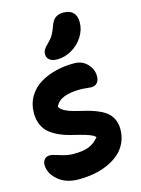

<svg xmlns="http://www.w3.org/2000/svg" viewBox="-139 -976 812 1107"><g transform="rotate(-15 267.5 -422.0)"><path d="M250 -646Q220.2 -646 204.1 -658.7Q188 -671.4 188 -692.9Q188 -708.5 195.8 -721.2Q203.6 -733.9 221.2 -750Q241.7 -770 253.2 -789.6Q264.6 -809.1 274.9 -839.8Q286.6 -872.1 304.9 -885Q323.2 -897.9 352.1 -897.9Q389.2 -897.9 409.2 -878.2Q429.2 -858.4 429.2 -819.8Q429.2 -774.9 403.3 -734.4Q377.4 -693.8 335.9 -669.9Q294.4 -646 250 -646ZM189.9 54.2Q113.3 54.2 66.7 13.4Q20 -27.3 20 -78.1Q20 -97.2 31.5 -110.1Q43 -123 63 -123Q79.1 -123 120.6 -109.1Q162.1 -95.2 199.2 -95.2Q256.3 -95.2 290.5 -108.6Q324.7 -122.1 351.1 -154.8Q340.3 -166.5 316.7 -175.5Q293 -184.6 265.1 -191.4Q237.3 -198.2 205.3 -206.3Q173.3 -214.4 144 -227.8Q114.7 -241.2 90.8 -259.8Q66.9 -278.3 52.5 -309.3Q38.1 -340.3 38.1 -380.9Q38.1 -436.5 64.2 -480.2Q90.3 -523.9 133.8 -549.6Q177.2 -575.2 229.7 -587.6Q282.2 -600.1 338.9 -599.1Q385.3 -598.6 415 -566.4Q444.8 -534.2 444.8 -494.1Q444.8 -468.3 432.1 -454.1Q419.4 -439.9 397 -439.9Q388.7 -439.9 367.9 -442.4Q347.2 -444.8 332 -444.8Q207 -444.8 181.2 -380.9Q190.4 -364.3 213.4 -352.5Q236.3 -340.8 264.6 -333.5Q293 -326.2 325.2 -318.6Q357.4 -311 387.5 -299.8Q417.5 -288.6 441.9 -272.5Q466.3 -256.3 481.2 -228.5Q496.1 -200.7 496.1 -163.1Q496.1 -120.1 479.5 -84.2Q462.9 -48.3 434.1 -22.9Q405.3 2.4 366.5 20Q327.6 37.6 283 45.9Q238.3 54.2 189.9 54.2Z"/></g></svg>

Font: Shantell Sans Irregular
Style: Bold
Weight: 700
Designer: Stephen Nixon, Anya Danilova, Shantell Martin
Foundry: Arrow Type
Version: Version 1.006;[9816181b4]